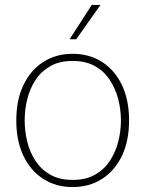

<svg xmlns="http://www.w3.org/2000/svg" viewBox="-20 -748 587 778"><path d="M274 10Q207 10 155.5 -23Q104 -56 75 -116.5Q46 -177 46 -260Q46 -343 75 -403.5Q104 -464 155.5 -497Q207 -530 274 -530Q342 -530 393.5 -497Q445 -464 474 -403.5Q503 -343 503 -260Q503 -177 474 -116.5Q445 -56 393.5 -23Q342 10 274 10ZM274 -19Q328 -19 365 -40Q402 -61 425 -96Q448 -131 459 -173.5Q470 -216 470 -260Q470 -304 459 -346.5Q448 -389 425 -424Q402 -459 365 -480Q328 -501 274 -501Q221 -501 184 -480Q147 -459 124 -424Q101 -389 90.5 -346.5Q80 -304 80 -260Q80 -216 90.5 -173.5Q101 -131 124 -96Q147 -61 184 -40Q221 -19 274 -19ZM262 -589 352 -728H387L289 -589Z"/></svg>

Font: Murecho ExtraLight
Style: Regular
Weight: 200
Designer: Neil Summerour
Foundry: Positype
Version: Version 1.010; ttfautohint (v1.8.3)